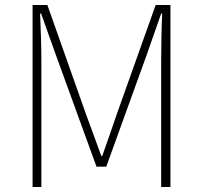

<svg xmlns="http://www.w3.org/2000/svg" viewBox="-20 -746 810 766"><path d="M110 -726H169L324 -288Q339 -247 354 -206.5Q369 -166 384 -124H388Q403 -166 417 -206.5Q431 -247 445 -288L601 -726H660V0H623V-502Q623 -545 624 -596Q625 -647 627 -692H623L567 -532L404 -81H365L201 -532L144 -692H140Q142 -647 143.5 -596Q145 -545 145 -502V0H110Z"/></svg>

Font: SpoqaHanSans
Style: Thin
Weight: 250
Designer: [Spoqa Han Sans] Dong-huui Kim \uAE40 \uB3D9 \uD718   [Noto Sans] Ryoko NISHIZUKA \u897F \u585A \u6DBC \u5B50  (kana & i
Foundry: Spoqa (http://bi.spoqa.com)
Version: Version 1.004;PS 1.004;hotconv 1.0.82;makeotf.lib2.5.63406